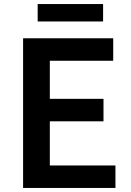

<svg xmlns="http://www.w3.org/2000/svg" viewBox="-20 -928 648 948"><path d="M94 0V-739H539V-628H226V-440H491V-329H226V-111H550V0ZM166 -822V-908H489V-822Z"/></svg>

Font: Noto Sans HK SemiBold
Style: Regular
Weight: 600
Version: Version 2.004-H2;hotconv 1.0.118;makeotfexe 2.5.65603